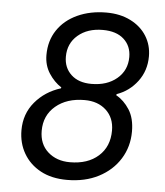

<svg xmlns="http://www.w3.org/2000/svg" viewBox="-52 -758 704 817"><g transform="rotate(5 300.0 -350.0)"><path d="M264 12Q198 12 151 -13.5Q104 -39 78.5 -83Q53 -127 53 -182Q53 -252 95.5 -302.5Q138 -353 205 -374L206 -378Q175 -398 153 -432Q131 -466 131 -510Q131 -571 161.5 -616.5Q192 -662 246.5 -687Q301 -712 370 -712Q429 -712 473.5 -689.5Q518 -667 542 -628.5Q566 -590 566 -542Q566 -481 531.5 -435Q497 -389 443 -370L442 -365Q475 -347 498.5 -310.5Q522 -274 522 -217Q522 -152 489.5 -100Q457 -48 399 -18Q341 12 264 12ZM332 -404Q399 -404 441 -439.5Q483 -475 483 -532Q483 -579 451 -608Q419 -637 361 -637Q296 -637 255 -602Q214 -567 214 -510Q214 -463 245.5 -433.5Q277 -404 332 -404ZM270 -64Q346 -64 391.5 -104.5Q437 -145 437 -214Q437 -268 402 -300.5Q367 -333 310 -333Q234 -333 186.5 -293Q139 -253 139 -187Q139 -130 176 -97Q213 -64 270 -64Z"/></g></svg>

Font: DM Mono
Style: Italic
Weight: 400
Italic angle: -10°
Designer: Colophon Foundry
Foundry: Colophon Foundry
Version: Version 1.000; ttfautohint (v1.8.2.53-6de2)